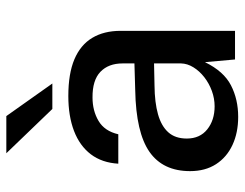

<svg xmlns="http://www.w3.org/2000/svg" viewBox="-103 -660 773 607"><g transform="rotate(-90 283.5 -356.5)"><path d="M217.5 10Q167.5 10 128.8 -8Q90 -26 68 -60Q46 -94 46 -142Q46 -228 107 -270.5Q168 -313 301.5 -315.5L386.5 -318V-355.5Q386.5 -400 360 -425.5Q333.5 -451 278.5 -450.5Q237 -450.5 204.8 -431.5Q172.5 -412.5 162.5 -369H69.5Q72.5 -420.5 99.2 -455.8Q126 -491 173 -509Q220 -527 283.5 -527Q354 -527 399.5 -507.8Q445 -488.5 467.2 -451.5Q489.5 -414.5 489.5 -361.5V0H399L390.5 -95Q361.5 -35.5 317.2 -12.8Q273 10 217.5 10ZM251 -64.5Q275.5 -64.5 299.5 -73.2Q323.5 -82 343 -97.2Q362.5 -112.5 374.2 -131.5Q386 -150.5 386.5 -170.5V-256L316.5 -254.5Q263 -254 225.8 -243.5Q188.5 -233 168.8 -211Q149 -189 149 -152.5Q149 -111 178 -87.8Q207 -64.5 251 -64.5ZM220 -723H102.5L242.5 -577.5H323Z"/></g></svg>

Font: Public Sans Medium
Style: Regular
Weight: 500
Designer: The Public Sans Project Authors: Dan O. Williams and USWDS (Libre Franklin designed by Pablo Impallari and Rodrigo Fuenz
Version: Version 1.007